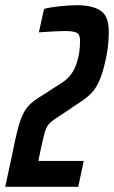

<svg xmlns="http://www.w3.org/2000/svg" viewBox="-40 -716 437 736"><path d="M103 -338 202 -402Q236 -425 251.5 -467Q267 -509 267 -559Q267 -583 255 -590Q243 -597 209 -597Q192 -597 173.5 -596Q155 -595 139 -594L109 -592L129 -682Q152 -688 188.5 -692Q225 -696 256 -696Q313 -696 345 -675.5Q377 -655 377 -595Q377 -548 369 -507Q358 -449 344.5 -415.5Q331 -382 314.5 -363.5Q298 -345 271 -327L171 -260Q153 -248 145 -237.5Q137 -227 132 -210Q127 -193 118 -152L107 -99H281L260 0H-20L1 -97Q20 -192 31 -231.5Q42 -271 57 -294.5Q72 -318 103 -338Z"/></svg>

Font: Saira Ultra Condensed
Style: Bold Italic
Weight: 700
Width: 1
Italic angle: -12°
Designer: Hector Gatti with collaboration of the Omnibus-Type team
Foundry: Omnibus-Type
Version: Version 1.001; ttfautohint (v1.8)